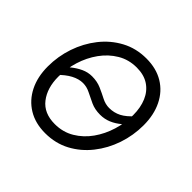

<svg xmlns="http://www.w3.org/2000/svg" viewBox="-140 -694 856 856"><g transform="rotate(45 287.5 -266.5)"><path d="M245.1 11.2Q182.6 11.2 137.5 -16.4Q92.3 -43.9 67.6 -93.3Q43 -142.6 43 -208Q43 -271.5 63.2 -331.3Q83.5 -391.1 121.3 -439.2Q159.2 -487.3 211.9 -515.6Q264.6 -543.9 329.1 -543.9Q391.6 -543.9 436.8 -516.6Q481.9 -489.3 506.3 -439.7Q530.8 -390.1 530.8 -324.2Q530.8 -260.3 510.5 -200.4Q490.2 -140.6 452.4 -92.8Q414.6 -44.9 362.1 -16.8Q309.6 11.2 245.1 11.2ZM246.6 -47.9Q297.9 -47.9 338.6 -72.3Q379.4 -96.7 407.7 -136.7Q436 -176.8 450.9 -225.6Q465.8 -274.4 465.8 -323.2Q465.8 -371.1 450.2 -407.5Q434.6 -443.8 403.8 -464.4Q373 -484.9 327.1 -484.9Q276.9 -484.9 236.6 -460.9Q196.3 -437 167.5 -397Q138.7 -356.9 123.5 -307.9Q108.4 -258.8 108.4 -208.5Q108.4 -137.7 143.3 -92.8Q178.2 -47.9 246.6 -47.9ZM95.7 -207 70.3 -231.9Q92.8 -255.4 116 -274.7Q139.2 -293.9 163.6 -305.2Q188 -316.4 213.9 -316.4Q246.6 -316.4 272.5 -304.9Q298.3 -293.5 321 -281.7Q343.8 -270 367.2 -270Q397.9 -270 423.8 -283.4Q449.7 -296.9 477.1 -328.1L504.4 -306.2Q481.9 -279.3 459.2 -260Q436.5 -240.7 412.1 -230.5Q387.7 -220.2 359.9 -220.2Q326.7 -220.2 301 -231.9Q275.4 -243.7 252.9 -255.1Q230.5 -266.6 206.5 -266.6Q180.7 -266.6 152.8 -252Q125 -237.3 95.7 -207Z"/></g></svg>

Font: Inter 20pt Light
Style: Italic
Weight: 300
Italic angle: -9.3988°
Version: Version 4.001;git-66647c0bb